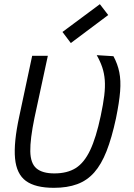

<svg xmlns="http://www.w3.org/2000/svg" viewBox="-20 -885 640 919"><path d="M238 14Q149 14 104 -19Q59 -52 52 -127Q45 -202 72 -327L134 -618H209L145 -321Q124 -219 125 -161Q126 -103 154.5 -79Q183 -55 240 -55Q302 -55 342.5 -80.5Q383 -106 411.5 -166Q440 -226 462 -330Q474 -386 479 -427.5Q484 -469 481.5 -501.5Q479 -534 469.5 -562.5Q460 -591 443 -621L523 -616Q543 -579 551 -539.5Q559 -500 555 -448Q551 -396 535 -318Q515 -225 490 -161.5Q465 -98 431 -59.5Q397 -21 349.5 -3.5Q302 14 238 14ZM319 -679 279 -732 458 -865 498 -813Z"/></svg>

Font: Victor Mono
Style: Italic
Weight: 400
Italic angle: -12°
Monospace: yes
Designer: Rune Bjørnerås
Version: Version 1.561;gftools[0.9.30]